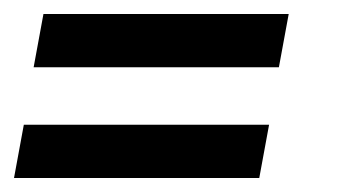

<svg xmlns="http://www.w3.org/2000/svg" viewBox="-20 -414 481 274"><path d="M42 -394H392L378 -318H28ZM14 -236H364L350 -160H0Z"/></svg>

Font: Cabin
Style: Italic
Weight: 400
Italic angle: -7°
Designer: Pablo Impallari
Foundry: Pablo Impallari. http://www.impallari.com Igino Marini. http://www.ikern.com
Version: Version 2.200